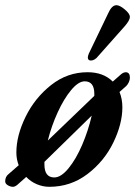

<svg xmlns="http://www.w3.org/2000/svg" viewBox="-51 -705 520 739"><path d="M449 -406Q449 -398 445 -389Q441 -380 435 -374L409 -351Q420 -324 420 -292Q420 -228 385 -156Q350 -84 285.5 -35Q221 14 139 14Q114 14 90.5 4Q67 -6 50 -24L15 7Q6 14 -1 14Q-11 14 -21 8Q-31 2 -31 -7Q-31 -25 -18 -35L21 -69Q12 -92 12 -118Q12 -183 47.5 -255.5Q83 -328 145.5 -377.5Q208 -427 286 -427Q347 -427 383 -391L416 -420Q425 -427 434 -427Q449 -426 449 -406ZM133 -164 312 -336V-344Q312 -392 275 -392Q251 -392 223 -358.5Q195 -325 171 -272.5Q147 -220 133 -164ZM302 -260 120 -82V-72Q120 -22 158 -22Q184 -22 213 -57.5Q242 -93 265.5 -148Q289 -203 302 -260ZM287 -484Q287 -489 291 -499L365 -653Q379 -685 397 -685Q410 -685 429.5 -668.5Q449 -652 449 -640Q449 -627 429 -604L326 -488Q321 -481 313.5 -476.5Q306 -472 299 -472Q287 -472 287 -484Z"/></svg>

Font: EB Garamond SemiBold
Style: Italic
Weight: 600
Italic angle: -17.2°
Designer: Georg Duffner and Octavio Pardo
Foundry: Georg Duffner
Version: Version 1.000